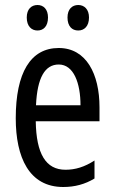

<svg xmlns="http://www.w3.org/2000/svg" viewBox="-20 -738 458 768"><path d="M87 -668C87 -633 106 -616 130 -616C154 -616 172 -633 172 -668C172 -701 154 -718 130 -718C106 -718 87 -702 87 -668ZM250 -668C250 -633 268 -616 293 -616C317 -616 336 -633 336 -668C336 -701 317 -718 293 -718C269 -718 250 -702 250 -668ZM215 -546C102 -546 43 -447 43 -265C43 -109 96 10 233 10C279 10 320 -1 358 -24V-96C318 -70 281 -59 242 -59C163 -59 125 -123 123 -253H378V-309C378 -442 325 -546 215 -546ZM215 -480C275 -480 302 -405 302 -317H124C129 -428 160 -480 215 -480Z"/></svg>

Font: Noto Sans Lao Looped ExtraCondensed
Style: Regular
Weight: 400
Width: 2
Designer: Mark Frömberg, Ben Mitchell
Foundry: The Fontpad Ltd
Version: Version 1.002